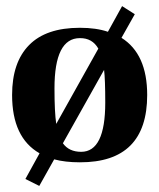

<svg xmlns="http://www.w3.org/2000/svg" viewBox="-20 -527 527 635"><path d="M248.5 -24.9Q328.1 -24.9 328.1 -187.5Q328.1 -265.1 324.2 -295.9L188 -53.2Q208 -24.9 248.5 -24.9ZM160.2 -234.9Q160.2 -155.8 166 -117.2L305.2 -366.2Q285.2 -401.4 244.1 -400.9Q160.2 -400.9 160.2 -234.9ZM466.8 -212.9Q466.8 10.3 244.1 9.8Q195.3 9.8 159.2 0L109.9 87.9L64 64.9L110.8 -20Q20 -71.8 20 -212.9Q20 -320.8 76.2 -377.9Q132.3 -435.1 244.1 -435.1Q298.3 -435.1 336.9 -421.9L383.8 -506.8L425.8 -480L381.8 -401.9Q466.8 -348.6 466.8 -212.9Z"/></svg>

Font: Unna-Bold
Style: Bold
Weight: 700
Designer: Jorge de Buen U.
Foundry: Omnibus-Type
Version: Version 2.006;PS 002.006;hotconv 1.0.70;makeotf.lib2.5.58329